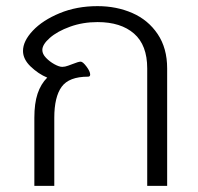

<svg xmlns="http://www.w3.org/2000/svg" viewBox="-20 -606 645 626"><path d="M525 -383V0H460V-383Q460 -459 417 -496.5Q374 -534 298 -534Q250 -534 208.5 -519Q167 -504 142.5 -482.5Q118 -461 118 -443Q118 -430 130 -417.5Q142 -405 157.5 -396.5Q173 -388 183 -388Q192 -388 202.5 -392Q213 -396 216 -397Q236 -405 243 -405Q250 -405 262 -389Q274 -373 274 -363Q274 -356 267 -356Q205 -356 181 -323Q157 -290 157 -222V0H92V-222Q92 -269 102.5 -300.5Q113 -332 134 -353Q105 -365 80 -389Q55 -413 55 -440Q55 -472 87 -506Q119 -540 174.5 -563Q230 -586 298 -586Q360 -586 411.5 -563.5Q463 -541 494 -495Q525 -449 525 -383Z"/></svg>

Font: Krub
Style: Regular
Weight: 400
Designer: Ekaluck Peanpanawate
Foundry: Cadson Demak Co.,Ltd.
Version: Version 1.000; ttfautohint (v1.6)